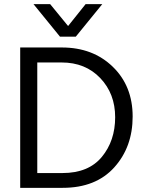

<svg xmlns="http://www.w3.org/2000/svg" viewBox="-20 -902 701 922"><path d="M344 -726H268L141 -882H221L307 -777L391 -882H471ZM276 -602H159V-71H280Q405 -71 469 -148.5Q533 -226 533 -339Q533 -452 461.5 -527Q390 -602 276 -602ZM281 0H77V-674H277Q426 -674 521.5 -581.5Q617 -489 617 -342.5Q617 -196 528.5 -98Q440 0 281 0Z"/></svg>

Font: Hind Mysuru
Style: Regular
Weight: 400
Designer: Manushi Parikh, Hitesh Malaviya
Foundry: Indian Type Foundry
Version: Version 0.703;PS 1.0;hotconv 1.0.86;makeotf.lib2.5.63406